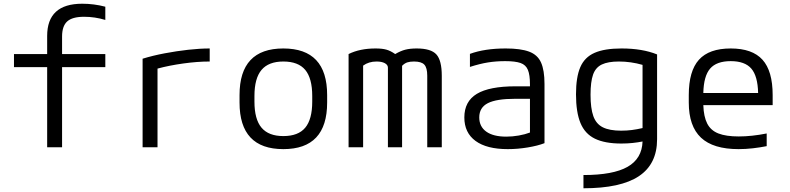

<svg xmlns="http://www.w3.org/2000/svg" viewBox="-20 -790 4240 1030"><path d="M233 0V-430H55V-500H233V-597Q233 -770 421 -770Q484 -770 545 -754V-683Q489 -700 431 -700Q368 -700 340.5 -675Q313 -650 313 -594V-500H545V-430H313V0Z M745 -475Q800 -492 863.5 -504Q927 -516 989.5 -523Q1052 -530 1105 -530V-460Q1039 -460 963.5 -449.5Q888 -439 825 -422V0H745Z M1500 10Q1265 10 1265 -240V-280Q1265 -530 1500 -530Q1735 -530 1735 -280V-240Q1735 10 1500 10ZM1500 -60Q1580 -60 1617.5 -105Q1655 -150 1655 -245V-275Q1655 -370 1617.5 -415Q1580 -460 1500 -460Q1421 -460 1383 -415Q1345 -370 1345 -275V-245Q1345 -150 1383 -105Q1421 -60 1500 -60Z M1850 0V-500Q1910 -530 1995 -530Q2031 -530 2053.5 -523.5Q2076 -517 2100 -500Q2129 -517 2154.5 -523.5Q2180 -530 2215 -530Q2292 -530 2321 -498Q2350 -466 2350 -383V0H2272V-384Q2272 -426 2256.5 -443Q2241 -460 2201 -460Q2180 -460 2165.5 -455.5Q2151 -451 2137 -437V0H2061V-427Q2061 -442 2044.5 -451Q2028 -460 2000 -460Q1958 -460 1928 -438V0Z M2704 10Q2591 10 2531 -34Q2471 -78 2471 -160Q2471 -246 2538 -286.5Q2605 -327 2746 -327H2823V-338Q2823 -388 2812 -415Q2801 -442 2772.5 -452Q2744 -462 2690 -462Q2641 -462 2597.5 -455Q2554 -448 2501 -431V-501Q2580 -530 2693 -530Q2773 -530 2818.5 -513Q2864 -496 2882.5 -454.5Q2901 -413 2901 -340V-22Q2865 -8 2811 1Q2757 10 2704 10ZM2823 -260H2743Q2643 -260 2597 -236.5Q2551 -213 2551 -160Q2551 -111 2588.5 -84Q2626 -57 2696 -57Q2729 -57 2763 -63Q2797 -69 2823 -79Z M3110 149Q3269 149 3346.5 105Q3424 61 3427 -31Q3402 -26 3373.5 -23Q3345 -20 3313 -20Q3225 -20 3171.5 -46Q3118 -72 3094 -130Q3070 -188 3070 -284Q3070 -376 3093 -429.5Q3116 -483 3169.5 -506.5Q3223 -530 3314 -530Q3426 -530 3505 -498V-43Q3505 90 3407.5 155Q3310 220 3110 220ZM3427 -103V-442Q3364 -460 3300 -460Q3242 -460 3208.5 -444Q3175 -428 3161.5 -389.5Q3148 -351 3148 -282Q3148 -209 3163 -167Q3178 -125 3214 -107Q3250 -89 3312 -89Q3342 -89 3369.5 -92.5Q3397 -96 3427 -103Z M3942 10Q3806 10 3740.5 -51.5Q3675 -113 3675 -240V-280Q3675 -409 3729.5 -469.5Q3784 -530 3900 -530Q4016 -530 4070.5 -469.5Q4125 -409 4125 -280V-226H3753Q3755 -164 3774 -127Q3793 -90 3834 -74Q3875 -58 3943 -58Q4012 -58 4093 -74V-6Q4058 1 4019 5.5Q3980 10 3942 10ZM3753 -291H4047Q4045 -382 4010.5 -422Q3976 -462 3900 -462Q3824 -462 3789.5 -422Q3755 -382 3753 -291Z"/></svg>

Font: M PLUS Code Latin 60
Style: Regular
Weight: 400
Width: 7
Monospace: yes
Designer: Coji Morishita
Foundry: UNDERFOREST DESIGN
Version: Version 1.005; ttfautohint (v1.8.3)